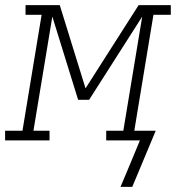

<svg xmlns="http://www.w3.org/2000/svg" viewBox="-57 -550 689 752"><path d="M461 182H415Q434 137 453 91.5Q472 46 491 0H359V-38H426L500 -485L292 -159H249L148 -485L74 -38H137V0H-37V-38H31L106 -492H43V-530H177L278 -204L486 -530H612V-492H544L469 -38H553Z"/></svg>

Font: Iosevka Curly Slab XLtExObl
Style: Regular
Weight: 200
Width: 7
Italic angle: -9°
Monospace: yes
Designer: Belleve Invis
Foundry: Belleve Invis
Version: Version 11.0.0; ttfautohint (v1.8.3)